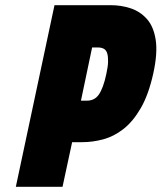

<svg xmlns="http://www.w3.org/2000/svg" viewBox="-20 -720 623 740"><path d="M408 -700H190L41 0H221L258 -172H296Q337 -172 378 -183Q419 -194 456 -223Q493 -252 523 -304Q553 -356 571 -438Q588 -516 580 -567Q572 -618 546 -647Q520 -676 483.5 -688Q447 -700 408 -700ZM292 -332 335 -537H358Q372 -537 381 -531.5Q390 -526 393.5 -513.5Q397 -501 396.5 -482Q396 -463 390 -436Q384 -407 376.5 -387Q369 -367 360.5 -355Q352 -343 340.5 -337.5Q329 -332 315 -332Z"/></svg>

Font: Advent Pro Black
Style: Italic
Weight: 900
Italic angle: -12°
Version: Version 3.000